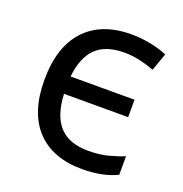

<svg xmlns="http://www.w3.org/2000/svg" viewBox="-106 -640 707 743"><g transform="rotate(20 247.5 -268.0)"><path d="M310.1 9.8Q188 9.8 121.6 -60.8Q55.2 -131.3 55.2 -265.1Q55.2 -401.4 122.3 -473.6Q189.5 -545.9 313 -545.9Q354 -545.9 393.1 -537.8Q432.1 -529.8 460.9 -517.1L435.1 -444.8Q368.2 -470.2 311 -470.2Q233.9 -470.2 194.1 -431.2Q154.3 -392.1 146 -312H409.2V-240.2H145Q149.4 -150.4 189.5 -107.7Q229.5 -64.9 308.1 -64.9Q353.5 -64.9 388.2 -74Q422.9 -83 453.1 -95.2V-19Q394.5 9.8 310.1 9.8Z"/></g></svg>

Font: NotoPenekeko
Style: Regular
Weight: 400
Designer: Monotype Design team
Foundry: Monotype Imaging Inc.
Version: Version 1.04